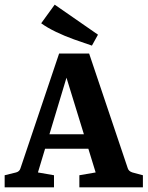

<svg xmlns="http://www.w3.org/2000/svg" viewBox="-26 -805 634 825"><path d="M150 -228H378L399 -166H133ZM523 -82Q527 -69 543 -64L588 -52V0H315V-52L385 -64L244 -522H275L137 -64L206 -52V0H-6V-52L43 -64Q58 -68 62 -82L228 -575H357ZM395 -656 369 -609Q333 -621 292.5 -635.5Q252 -650 214.5 -668Q177 -686 151 -705L209 -785Z"/></svg>

Font: Rasa
Style: Bold
Weight: 700
Designer: Anna Giedrys (Yrsa+Rasa design), David Brezina (Yrsa art-direction, Rasa art-direction, design)
Foundry: Rosetta Type Foundry
Version: Version 2.004